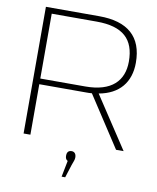

<svg xmlns="http://www.w3.org/2000/svg" viewBox="-93 -742 818 1000"><g transform="rotate(10 316.0 -241.5)"><path d="M350 -670H68V0H104V-267H350C361 -267 372 -267 382 -268L557 0H597L417 -273C524 -292 580 -361 580 -464C580 -602 501 -670 350 -670ZM104 -297V-640H342C481 -640 543 -582 543 -464C543 -362 481 -297 342 -297ZM302 187H321L343 118C350 98 355 89 355 77V76C355 57 345 47 331 47C314 47 306 57 306 75V76C306 86 309 96 319 101Z"/></g></svg>

Font: LT Wave Text Thin
Style: Regular
Weight: 100
Designer: Daniel Lyons
Version: Version 2.5 (Glyphs App)